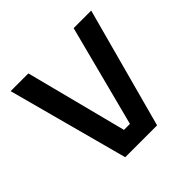

<svg xmlns="http://www.w3.org/2000/svg" viewBox="-134 -625 750 750"><g transform="rotate(-45 241.0 -249.5)"><path d="M19 -499H117L225 -79H258L367 -499H464L329 0H153Z"/></g></svg>

Font: TitilliumText22L Lt
Style: Medium
Weight: 500
Designer: Campivisivi
Foundry: Campivisivi
Version: 1.000